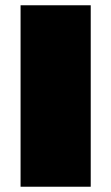

<svg xmlns="http://www.w3.org/2000/svg" viewBox="-20 -708 422 728"><path d="M58 0V-688H324V0Z"/></svg>

Font: Saira Expanded Black
Style: Regular
Weight: 900
Width: 7
Designer: Hector Gatti with collaboration of the Omnibus-Type team
Foundry: Omnibus-Type
Version: Version 1.101